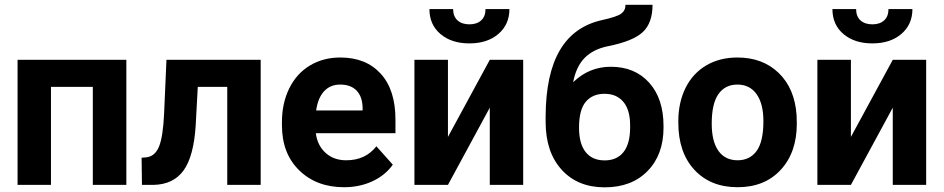

<svg xmlns="http://www.w3.org/2000/svg" viewBox="-20 -781 3986 811"><path d="M513.7 0H372.1V-414.1H195.3V0H54.2V-528.3H513.7Z M1081.1 -528.3V0H939.9V-414.1H815.4L806.6 -251Q798.3 -120.6 755.4 -61Q712.4 -1.5 627.4 0H579.6L578.1 -114.7L595.7 -116.2Q633.8 -119.1 651.4 -161.1Q668.9 -203.1 673.3 -304.2L683.1 -528.3Z M1170.9 0ZM1433.1 9.8Q1316.9 9.8 1243.9 -61.5Q1170.9 -132.8 1170.9 -251.5V-265.1Q1170.9 -344.7 1201.7 -407.5Q1232.4 -470.2 1288.8 -504.2Q1345.2 -538.1 1417.5 -538.1Q1525.9 -538.1 1588.1 -469.7Q1650.4 -401.4 1650.4 -275.9V-218.3H1314Q1320.8 -166.5 1355.2 -135.3Q1389.6 -104 1442.4 -104Q1523.9 -104 1569.8 -163.1L1639.2 -85.4Q1607.4 -40.5 1553.2 -15.4Q1499 9.8 1433.1 9.8ZM1417 -423.8Q1375 -423.8 1348.9 -395.5Q1322.8 -367.2 1315.4 -314.5H1511.7V-325.7Q1510.7 -372.6 1486.3 -398.2Q1461.9 -423.8 1417 -423.8Z M1730.5 0ZM2048.8 -528.3H2189.9V0H2048.8V-326.2L1872.1 0H1730.5V-528.3H1872.1V-202.6ZM2131.8 -742.7Q2131.8 -677.7 2085.2 -637.7Q2038.6 -597.7 1962.9 -597.7Q1887.2 -597.7 1840.6 -637.2Q1793.9 -676.8 1793.9 -742.7H1894Q1894 -711.9 1912.4 -695.1Q1930.7 -678.2 1962.9 -678.2Q1994.6 -678.2 2012.7 -695.1Q2030.8 -711.9 2030.8 -742.7Z M2560.1 -499Q2661.6 -499 2722.2 -431.6Q2782.7 -364.3 2782.7 -248.5V-241.7Q2782.7 -127.4 2715.3 -58.6Q2647.9 10.3 2534.2 10.3Q2419.9 10.3 2352.3 -64.2Q2284.7 -138.7 2284.7 -266.6V-290Q2285.6 -468.3 2345 -569.1Q2404.3 -669.9 2523.4 -696.3Q2585.9 -710 2604 -723.4Q2622.1 -736.8 2622.1 -760.7H2736.3Q2736.3 -684.1 2695.1 -645.5Q2653.8 -606.9 2548.3 -585.9Q2485.8 -573.2 2449.7 -536.6Q2413.6 -500 2400.9 -433.6Q2468.3 -499 2560.1 -499ZM2533.2 -384.8Q2482.9 -384.8 2454.3 -351.1Q2425.8 -317.4 2425.8 -241.7Q2425.8 -174.3 2453.6 -138.9Q2481.4 -103.5 2534.2 -103.5Q2585.4 -103.5 2613.3 -138.2Q2641.1 -172.9 2641.6 -240.2V-252Q2641.6 -316.9 2613 -350.8Q2584.5 -384.8 2533.2 -384.8Z M2845.2 0ZM2845.2 -269Q2845.2 -347.7 2875.5 -409.2Q2905.8 -470.7 2962.6 -504.4Q3019.5 -538.1 3094.7 -538.1Q3201.7 -538.1 3269.3 -472.7Q3336.9 -407.2 3344.7 -294.9L3345.7 -258.8Q3345.7 -137.2 3277.8 -63.7Q3210 9.8 3095.7 9.8Q2981.4 9.8 2913.3 -63.5Q2845.2 -136.7 2845.2 -262.7ZM2986.3 -258.8Q2986.3 -183.6 3014.6 -143.8Q3043 -104 3095.7 -104Q3147 -104 3175.8 -143.3Q3204.6 -182.6 3204.6 -269Q3204.6 -342.8 3175.8 -383.3Q3147 -423.8 3094.7 -423.8Q3043 -423.8 3014.6 -383.5Q2986.3 -343.3 2986.3 -258.8Z M3432.6 0ZM3751 -528.3H3892.1V0H3751V-326.2L3574.2 0H3432.6V-528.3H3574.2V-202.6ZM3834 -742.7Q3834 -677.7 3787.4 -637.7Q3740.7 -597.7 3665 -597.7Q3589.4 -597.7 3542.7 -637.2Q3496.1 -676.8 3496.1 -742.7H3596.2Q3596.2 -711.9 3614.5 -695.1Q3632.8 -678.2 3665 -678.2Q3696.8 -678.2 3714.8 -695.1Q3732.9 -711.9 3732.9 -742.7Z"/></svg>

Font: Roboto-o
Style: o-Bold
Weight: 700
Designer: Google
Version: Version 2.134; 2016; ttfautohint (v1.6)